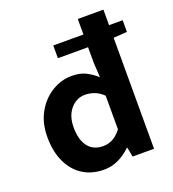

<svg xmlns="http://www.w3.org/2000/svg" viewBox="-145 -909 934 1035"><g transform="rotate(-20 322.0 -392.0)"><path d="M276 14Q206 14 154.5 -19Q103 -52 75 -112.5Q47 -173 47 -255Q47 -336 80.5 -395.5Q114 -455 168 -488Q222 -521 282 -521Q329 -521 361.5 -505Q394 -489 424 -462L419 -549V-798H566V0H443L433 -54H429Q400 -25 360.5 -5.5Q321 14 276 14ZM314 -107Q344 -107 369.5 -120.5Q395 -134 419 -165V-358Q394 -382 367.5 -391.5Q341 -401 314 -401Q283 -401 256.5 -383.5Q230 -366 214 -334Q198 -302 198 -256Q198 -185 228 -146Q258 -107 314 -107ZM246 -636V-709H644V-642L558 -636Z"/></g></svg>

Font: Noto Sans KR
Style: Bold
Weight: 700
Designer: Ryoko NISHIZUKA  (kana, bopomofo & ideographs); Paul D. Hunt (Latin, Greek & Cyrillic); Sandoll Communications , Soo-you
Foundry: Adobe
Version: Version 2.004-H2;hotconv 1.0.118;makeotfexe 2.5.65603